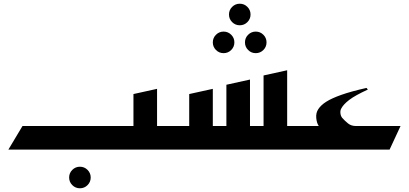

<svg xmlns="http://www.w3.org/2000/svg" viewBox="-20 -805 2200 1033"><path d="M410 208Q386 208 369 191Q352 174 352 150Q352 126 369 109Q386 92 410 92Q434 92 451 109Q468 126 468 150Q468 174 451 191Q434 208 410 208Z M25 0 101 -127H698V-299L825 -327V-127H945V0H789Q787 0 786 0Q785 0 785 0Z M1270 -669Q1246 -669 1229 -686Q1212 -703 1212 -727Q1212 -751 1229 -768Q1246 -785 1270 -785Q1294 -785 1311 -768Q1328 -751 1328 -727Q1328 -703 1311 -686Q1294 -669 1270 -669ZM1356 -519Q1332 -519 1315 -536Q1298 -553 1298 -577Q1298 -601 1315 -618Q1332 -635 1356 -635Q1380 -635 1397 -618Q1414 -601 1414 -577Q1414 -553 1397 -536Q1380 -519 1356 -519ZM1183 -519Q1159 -519 1142 -536Q1125 -553 1125 -577Q1125 -601 1142 -618Q1159 -635 1183 -635Q1207 -635 1224 -618Q1241 -601 1241 -577Q1241 -553 1224 -536Q1207 -519 1183 -519Z M905 0V-127H998V-299L1125 -327V-127H1198V-349L1325 -377V-127H1398V-399L1525 -427V-127H1645V0Z M1592 0V-127H1695Q1684 -143 1681.5 -170Q1679 -197 1692 -217Q1706 -239 1735 -257.5Q1764 -276 1816 -294.5Q1868 -313 1952 -332L1959 -323Q1891 -292 1859 -267.5Q1827 -243 1816 -221Q1810 -211 1811.5 -196Q1813 -181 1821 -171Q1836 -154 1853 -140.5Q1870 -127 1895 -127H2135L2076 0Z"/></svg>

Font: Reem Kufi SemiBold
Style: Regular
Weight: 600
Designer: Khaled Hosny
Version: Version 1.001